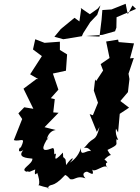

<svg xmlns="http://www.w3.org/2000/svg" viewBox="-20 -950 738 1013"><path d="M326 -108C307 -135 316 -102 312 -145C249 -77 281 -138 274 -140C257 -121 276 -178 253 -167C197 -145 197 -168 237 -229C220 -180 223 -258 274 -264L215 -279L289 -355L261 -357L269 -427L248 -432L288 -477L259 -562L328 -577L334 -663L292 -689L296 -679V-730L215 -724L166 -743L154 -689L201 -654L139 -558L181 -533H172L104 -482L156 -376L108 -384L77 -352L97 -322L53 -211C85 -199 121 -237 89 -170C87 -183 63 -134 103 -158C70 -120 119 -116 151 -113C153 -83 81 -57 120 -44C143 -52 111 -31 166 -56C154 4 197 -63 173 -48C200 24 180 32 181 26C216 39 261 44 231 43C248 10 253 50 324 -27C341 -20 354 3 351 -5C374 3 385 -27 431 -9C401 -41 443 -47 442 -43C455 -39 483 -13 464 -63C470 -23 541 -101 548 -59C520 -112 569 -76 531 -109C577 -155 572 -108 547 -159C615 -191 588 -187 595 -216C619 -200 584 -227 592 -271L603 -251L612 -352L587 -333L661 -382L615 -417L655 -464L663 -533L658 -561L686 -644L666 -642L687 -721L606 -728L603 -741L540 -731L558 -644L511 -612L524 -578L487 -522L482 -531L475 -472L497 -408L470 -342L453 -348L491 -254L505 -280C484 -197 475 -234 434 -181C408 -150 432 -192 461 -152C439 -163 403 -117 407 -169C393 -123 364 -102 348 -91C380 -125 359 -124 329 -79ZM580 -901 520 -897 516 -847 505 -757 434 -760 520 -766 587 -785 594 -804 595 -859 698 -903 679 -921 654 -875 643 -930 563 -898ZM408 -901 399 -837 373 -856 301 -797 267 -756 314 -743 412 -759 419 -775 456 -833 493 -872 510 -922 495 -904 454 -875 406 -908Z"/></svg>

Font: Asimov Aggro
Style: CondIt
Weight: 500
Designer: Google
Version: Version 2.000980; 2014